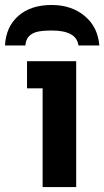

<svg xmlns="http://www.w3.org/2000/svg" viewBox="-32 -762 424 782"><path d="M278.3 0H141.6V-402.3H78.1V-512.7H278.3ZM372.6 -576.7H287.6Q279.8 -637.7 179.2 -637.7Q137.7 -637.7 116.9 -631.8Q96.2 -626 84.7 -612.8Q73.2 -599.6 71.3 -576.7H-11.7Q-7.8 -652.8 42.7 -697.3Q93.3 -741.7 178.2 -741.7Q259.3 -741.7 313 -696.8Q366.7 -651.9 372.6 -576.7Z"/></svg>

Font: Cadman
Style: Bold
Weight: 700
Designer: Paul James MIller
Foundry: High-Logic / Made with FontCreator
Version: Version 2.114;March 28, 2021;FontCreator 13.0.0.2683 64-bit